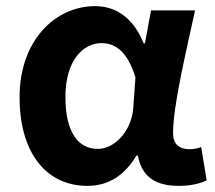

<svg xmlns="http://www.w3.org/2000/svg" viewBox="-20 -594 703 628"><path d="M266 14C333 14 387 -19 426 -85H431C444 -14 491 14 565 14C607 14 637 5 656 -4L638 -113C625 -108 612 -106 600 -106C569 -106 546 -120 546 -159C546 -248 589 -426 618 -560H474L454 -452H450C415 -539 356 -574 291 -574C162 -574 44 -463 44 -276C44 -93 132 14 266 14ZM300 -107C235 -107 194 -162 194 -277C194 -398 253 -453 312 -453C360 -453 398 -422 423 -341L416 -242C411 -167 356 -107 300 -107Z"/></svg>

Font: Noto Sans Mono CJK TC
Style: Bold
Weight: 700
Designer: Ryoko NISHIZUKA 西塚涼子 (kana, bopomofo & ideographs); Paul D. Hunt (Latin, Greek & Cyrillic); Sandoll Communications 산돌커뮤니
Foundry: Adobe
Version: Version 2.004;hotconv 1.0.118;makeotfexe 2.5.65603